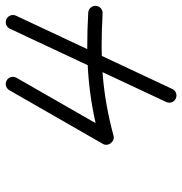

<svg xmlns="http://www.w3.org/2000/svg" viewBox="-3 -606 634 668"><g transform="rotate(-90 314.0 -272.0)"><path d="M581.4 -566.6C568.9 -572.5 554 -567.1 548.1 -554.6C463.1 -373.3 378.1 -191.9 293.1 -10.6C287.3 1.9 292.6 16.8 305.1 22.6C317.6 28.5 332.5 23.1 338.4 10.6C338.4 10.6 338.4 10.6 338.4 10.6C423.4 -170.7 508.4 -352.1 593.4 -533.4C599.2 -545.9 593.9 -560.8 581.4 -566.6ZM334.1 -556.4C334.1 -556.4 334.1 -556.4 334.1 -556.4C271.8 -447.7 209.5 -339 147.1 -230.5C142 -221.6 144 -211.1 149.9 -203.5C155.7 -195.9 165.3 -191.2 175.2 -193.9C325.9 -234.3 442.2 -240.7 601.4 -232C615.2 -231.3 627 -241.9 627.7 -255.6C628.5 -269.4 617.9 -281.2 604.1 -282C439.6 -290.9 318.3 -284 162.3 -242.1C152.3 -239.5 156.8 -225.9 165.1 -215.2C173.3 -204.4 185.3 -196.6 190.4 -205.5C252.9 -314.1 315.2 -422.8 377.4 -531.6C384.3 -543.6 380.2 -558.8 368.2 -565.7C356.2 -572.6 340.9 -568.4 334.1 -556.4Z"/></g></svg>

Font: FRB American Cursive Guidelines Semibold
Style: Italic
Weight: 600
Italic angle: -25°
Version: Version 2.0;Modular Font Editor K font №1